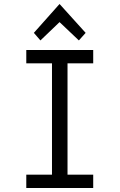

<svg xmlns="http://www.w3.org/2000/svg" viewBox="-20 -944 600 964"><path d="M112 0V-67H241V-626H112V-693H448V-626H319V-67H448V0ZM183 -741 150 -779 279 -924 410 -779 376 -741 279 -833Z"/></svg>

Font: Ubuntu Sans Mono
Style: Regular
Weight: 400
Monospace: yes
Designer: Dalton Maag Ltd
Foundry: Dalton Maag Ltd
Version: Version 1.006